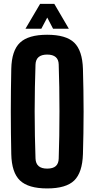

<svg xmlns="http://www.w3.org/2000/svg" viewBox="-20 -994 502 1022"><path d="M231 9Q131 9 86.5 -33.2Q42 -75.5 40 -174Q39 -228.5 38.2 -285.5Q37.5 -342.5 37.5 -400.2Q37.5 -458 38.2 -515Q39 -572 40 -627Q42 -725 86.5 -767Q131 -809 231 -809Q331.5 -809 375 -767Q418.5 -725 421.5 -627Q423 -571.5 424 -514.5Q425 -457.5 425 -399.8Q425 -342 424 -285.2Q423 -228.5 421.5 -174Q418.5 -75.5 375 -33.2Q331.5 9 231 9ZM231 -96.5Q262 -96.5 277 -110Q292 -123.5 292.5 -150.5Q294.5 -207 295.5 -270.8Q296.5 -334.5 296.5 -400.8Q296.5 -467 295.5 -530.5Q294.5 -594 292.5 -650.5Q292 -677 276.5 -690.2Q261 -703.5 231 -703.5Q201 -703.5 185.5 -690.2Q170 -677 169 -650.5Q167 -594 165.8 -530.5Q164.5 -467 164.5 -400.8Q164.5 -334.5 165.8 -270.8Q167 -207 169 -150.5Q170 -123.5 185.5 -110Q201 -96.5 231 -96.5ZM115.5 -841 193.5 -973.5H269L346.5 -841H262.5L231.5 -900.5L200 -841Z"/></svg>

Font: Big Shoulders Display Thin ExtraBold
Style: Regular
Weight: 800
Version: Version 2.002